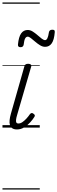

<svg xmlns="http://www.w3.org/2000/svg" viewBox="-20 -1030 462 1550"><path d="M117 15Q94 15 80 6Q66 -3 60.5 -20Q55 -37 57.5 -60.5Q60 -84 68 -112L177 -495Q181 -506 187 -510.5Q193 -515 208 -515Q222 -515 228.5 -509Q235 -503 232 -493L118 -101Q111 -78 109.5 -62.5Q108 -47 112.5 -40Q117 -33 128 -33Q145 -33 161.5 -44.5Q178 -56 194 -73.5Q210 -91 222 -109Q229 -117 236 -117.5Q243 -118 250 -112Q260 -105 261 -99.5Q262 -94 258 -87Q246 -67 225 -43.5Q204 -20 176.5 -2.5Q149 15 117 15ZM344 -652Q324 -652 303.5 -664.5Q283 -677 264 -693.5Q245 -710 229.5 -722Q214 -734 204 -734Q191 -734 183 -719.5Q175 -705 171 -669Q169 -659 163 -654Q157 -649 145 -649Q123 -649 125 -671Q131 -732 150.5 -760Q170 -788 204 -788Q224 -788 244 -775.5Q264 -763 282.5 -746.5Q301 -730 317 -718Q333 -706 344 -706Q355 -706 362.5 -721Q370 -736 375 -770Q379 -790 402 -790Q415 -790 419 -785.5Q423 -781 422 -769Q417 -708 397.5 -680Q378 -652 344 -652ZM0 490H301V500H0ZM0 -20H301V0H0ZM0 -505H301V-500H0ZM0 -1010H301V-1000H0Z"/></svg>

Font: Playwrite AU NSW Guides
Style: Regular
Weight: 400
Designer: Veronika Burian, José Scaglione
Foundry: TypeTogether
Version: Version 1.003